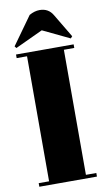

<svg xmlns="http://www.w3.org/2000/svg" viewBox="-99 -954 553 1001"><g transform="rotate(-10 177.5 -453.5)"><path d="M25 -700H330V-681H275V-19H330V0H25V-19H80V-681H25ZM25 -743 131 -891Q159 -907 186 -907Q233 -907 256 -867L330 -743L321 -733L179 -801L33 -733Z"/></g></svg>

Font: SVN-Abril Fatface
Style: Regular
Weight: 400
Designer: Veronika Burian, Jos? Scaglione
Foundry: TypeTogether
Version: Version 1.001